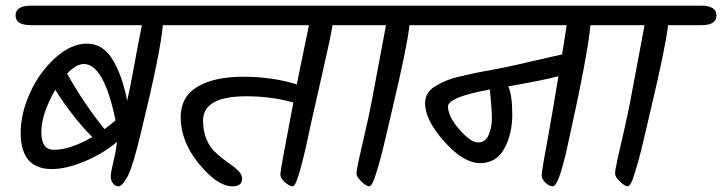

<svg xmlns="http://www.w3.org/2000/svg" viewBox="-20 -665 2550 678"><path d="M90 -645H675Q729 -645 729 -610.5Q729 -576 675 -576H555Q547 -481 480 -206Q449 -75 430 -41Q411 -7 399 -7Q387 -7 379 -17.5Q371 -28 371 -41.5Q371 -55 380.5 -94.5Q390 -134 393 -164Q348 -125 282 -96.5Q216 -68 163 -68Q53 -68 53 -196Q53 -264 86 -337Q119 -410 175 -460.5Q231 -511 287.5 -511Q344 -511 378.5 -453Q413 -395 429 -309Q438 -348 454 -434Q462 -480 481 -576H90Q35 -576 35 -610.5Q35 -645 90 -645ZM175 -348Q126 -262 126 -199Q126 -136 170 -136Q228 -136 306 -181Q238 -249 175 -348ZM276 -439Q249 -439 217 -405Q275 -301 349 -209Q372 -226 388 -240Q347 -439 276 -439Z M666 -645H1272Q1326 -645 1326 -610.5Q1326 -576 1272 -576H1154Q1150 -544 1121 -418Q1092 -292 1080.5 -239.5Q1069 -187 1061.5 -152Q1054 -117 1044 -80Q1025 -7 1014 -7Q1003 -7 986.5 -21Q970 -35 970 -50Q970 -65 1016 -303Q938 -325 850 -325Q697 -325 697 -239Q697 -165 746 -122Q766 -104 786.5 -90Q807 -76 821 -62.5Q835 -49 835 -34Q835 -7 801 -7Q748 -7 683 -86Q618 -165 618 -251Q618 -323 677 -358.5Q736 -394 839 -394Q942 -394 1028 -367Q1036 -408 1050.5 -477Q1065 -546 1071 -576H666Q611 -576 611 -610.5Q611 -645 666 -645Z M1227 -645H1543Q1597 -645 1597 -610.5Q1597 -576 1543 -576H1426Q1418 -501 1364 -274Q1357 -244 1352.5 -224.5Q1348 -205 1341.5 -178Q1335 -151 1330.5 -132Q1326 -113 1320 -92Q1314 -71 1309.5 -57Q1305 -43 1301 -31Q1291 -7 1284 -7Q1274 -7 1256.5 -23.5Q1239 -40 1239 -52Q1239 -64 1247.5 -102.5Q1256 -141 1270.5 -203.5Q1285 -266 1292.5 -307Q1300 -348 1310 -400Q1330 -508 1343 -576H1227Q1172 -576 1172 -610.5Q1172 -645 1227 -645Z M1529 -645H2184Q2239 -645 2239 -610.5Q2239 -576 2184 -576H2065Q2055 -467 1982 -140Q1952 -7 1932 -7Q1920 -7 1906.5 -19.5Q1893 -32 1893 -45Q1893 -58 1900 -97Q1907 -136 1919 -202Q1932 -275 1952 -396Q1906 -383 1775 -360Q1789 -328 1789 -260Q1789 -192 1761 -140.5Q1733 -89 1675 -89Q1617 -89 1549 -165Q1481 -241 1481 -301Q1481 -338 1516 -360Q1556 -384 1595.5 -393Q1635 -402 1655 -406.5Q1675 -411 1716 -418Q1769 -427 1965 -473Q1968 -490 1973 -524.5Q1978 -559 1981 -576H1529Q1474 -576 1474 -610.5Q1474 -645 1529 -645ZM1710 -349Q1562 -322 1562 -289Q1562 -254 1602 -208Q1642 -162 1668.5 -162Q1695 -162 1706 -189.5Q1717 -217 1717 -246Q1717 -275 1710 -349Z M2140 -645H2456Q2510 -645 2510 -610.5Q2510 -576 2456 -576H2339Q2331 -501 2277 -274Q2270 -244 2265.5 -224.5Q2261 -205 2254.5 -178Q2248 -151 2243.5 -132Q2239 -113 2233 -92Q2227 -71 2222.5 -57Q2218 -43 2214 -31Q2204 -7 2197 -7Q2187 -7 2169.5 -23.5Q2152 -40 2152 -52Q2152 -64 2160.5 -102.5Q2169 -141 2183.5 -203.5Q2198 -266 2205.5 -307Q2213 -348 2223 -400Q2243 -508 2256 -576H2140Q2085 -576 2085 -610.5Q2085 -645 2140 -645Z"/></svg>

Font: Kalam
Style: Regular
Weight: 400
Designer: Lipi Raval (Devanagari and Latin), Jonny Pinhorn (Latin)
Foundry: Indian Type Foundry
Version: Version 2.001;PS 1.0;hotconv 1.0.79;makeotf.lib2.5.61930; tt